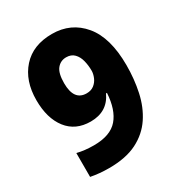

<svg xmlns="http://www.w3.org/2000/svg" viewBox="-161 -863 832 892"><g transform="rotate(-30 254.5 -417.5)"><path d="M475 -455Q475 -381 460.5 -313.5Q446 -246 411 -193.5Q376 -141 316.5 -111Q257 -81 167 -81Q115 -81 69 -90V-218Q109 -208 158 -208Q247 -208 287 -254.5Q327 -301 332 -389H327Q291 -311 201 -311Q120 -311 75.5 -368.5Q31 -426 31 -523Q31 -627 88 -690.5Q145 -754 247 -754Q349 -754 412 -678.5Q475 -603 475 -455ZM250 -627Q220 -627 201 -604Q182 -581 182 -527Q182 -434 250 -434Q274 -434 290 -446.5Q306 -459 314 -478Q322 -497 322 -514Q322 -542 315.5 -568Q309 -594 293 -610.5Q277 -627 250 -627Z"/></g></svg>

Font: Noto Sans Telugu UI Condensed ExtraBold
Style: Regular
Weight: 800
Width: 3
Designer: Jelle Bosma - Monotype Design Team
Foundry: Monotype Imaging Inc.
Version: Version 2.006; ttfautohint (v1.8.4.7-5d5b)